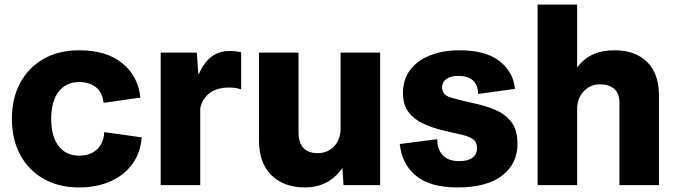

<svg xmlns="http://www.w3.org/2000/svg" viewBox="-20 -810 2959 840"><path d="M326 10Q237 10 171 -27.5Q105 -65 68.5 -132.5Q32 -200 32 -290Q32 -380 68.5 -447.5Q105 -515 171 -552.5Q237 -590 327 -590Q446 -590 515.5 -533Q585 -476 594 -383L433 -360Q428 -407 399 -429Q370 -451 326 -451Q269 -451 236.5 -409Q204 -367 204 -290Q204 -213 236.5 -171Q269 -129 326 -129Q375 -129 404.5 -156.5Q434 -184 436 -232L600 -209Q595 -142 559.5 -93Q524 -44 464 -17Q404 10 326 10Z M683 0V-580H841L848 -483Q873 -538 906 -562.5Q939 -587 985 -587Q1014 -587 1035 -581V-420H1030Q1013 -427 981 -427Q930 -427 897.5 -403Q865 -379 856 -336V0Z M1314 10Q1222 10 1167.5 -43.5Q1113 -97 1113 -196V-580H1286V-233Q1286 -140 1370 -140Q1411 -140 1438.5 -166.5Q1466 -193 1470 -237V-580H1643V0H1483L1478 -75Q1447 -31 1406 -10.5Q1365 10 1314 10Z M1982 10Q1862 10 1800 -41Q1738 -92 1729 -180L1893 -201Q1893 -156 1917.5 -130.5Q1942 -105 1989 -105Q2027 -105 2047 -120Q2067 -135 2067 -162Q2067 -188 2050 -200.5Q2033 -213 2000.5 -220.5Q1968 -228 1924 -238Q1873 -250 1832 -269Q1791 -288 1767 -320Q1743 -352 1743 -404Q1743 -462 1774 -503.5Q1805 -545 1861 -567.5Q1917 -590 1991 -590Q2105 -590 2165.5 -542.5Q2226 -495 2233 -421L2072 -399Q2071 -440 2048 -459Q2025 -478 1986 -478Q1951 -478 1932.5 -464Q1914 -450 1914 -428Q1914 -395 1951.5 -383.5Q1989 -372 2058 -357Q2105 -347 2147.5 -329Q2190 -311 2217 -276.5Q2244 -242 2244 -180Q2244 -94 2177 -42Q2110 10 1982 10Z M2332 0V-790H2505V-515Q2536 -555 2575.5 -572.5Q2615 -590 2669 -590Q2759 -590 2811 -539Q2863 -488 2863 -392V0H2690V-362Q2690 -401 2667.5 -421Q2645 -441 2605 -441Q2565 -441 2537 -414Q2509 -387 2505 -342V0Z"/></svg>

Font: BDO Grotesk ExtraBold
Style: Regular
Weight: 800
Designer: Deni Anggara
Foundry: Lokal Container
Version: Version 2.000